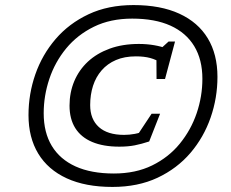

<svg xmlns="http://www.w3.org/2000/svg" viewBox="-20 -728 910 758"><path d="M470 -195.5Q491 -195.5 512.5 -199.5Q534 -203.5 558 -214L510 -175.5L578.5 -279H612L569 -169.5Q538.5 -159.5 511.8 -154.2Q485 -149 451 -149Q388 -149 344 -167.5Q300 -186 277.2 -222.2Q254.5 -258.5 254.5 -311Q254.5 -363 273.2 -407.5Q292 -452 327.2 -484.8Q362.5 -517.5 413.2 -536Q464 -554.5 528 -554.5Q560 -554.5 588.8 -549.5Q617.5 -544.5 639.5 -536L608 -530L645.5 -564H671L631.5 -416H598L597.5 -519L617 -479Q597 -492.5 573 -499Q549 -505.5 516.5 -505.5Q471.5 -505.5 437.8 -491Q404 -476.5 381.2 -450.2Q358.5 -424 347.2 -389Q336 -354 336 -313Q336 -257.5 370.2 -226.5Q404.5 -195.5 470 -195.5ZM429.5 -43Q515.5 -43 580.8 -75Q646 -107 690 -161Q734 -215 756.5 -281.2Q779 -347.5 779 -417Q779 -492.5 746.8 -545.8Q714.5 -599 653 -626.8Q591.5 -654.5 502 -654.5Q416 -654.5 350.8 -622.5Q285.5 -590.5 241.2 -536.8Q197 -483 174.8 -416.5Q152.5 -350 152.5 -281Q152.5 -205 184.5 -152Q216.5 -99 278.2 -71Q340 -43 429.5 -43ZM507 -708Q614 -708 688 -674Q762 -640 800.2 -576.8Q838.5 -513.5 838.5 -424.5Q838.5 -341.5 811.5 -263.8Q784.5 -186 731.8 -124.2Q679 -62.5 601.8 -26.2Q524.5 10 424 10Q317.5 10 243.5 -24Q169.5 -58 131 -121.5Q92.5 -185 92.5 -273.5Q92.5 -357 119.5 -434.5Q146.5 -512 199.5 -573.8Q252.5 -635.5 329.8 -671.8Q407 -708 507 -708Z"/></svg>

Font: Newsreader 9pt
Style: Italic
Weight: 400
Italic angle: -17°
Designer: Hugues Gentile
Foundry: Production Type
Version: Version 1.003